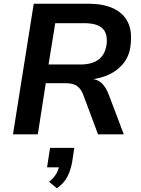

<svg xmlns="http://www.w3.org/2000/svg" viewBox="-20 -725 761 1036"><path d="M50 0 162 -705H454Q535 -705 588.5 -681Q642 -657 667 -611Q692 -565 686 -498Q683 -435 653 -392.5Q623 -350 574 -325.5Q525 -301 463 -296V-300L479 -299Q510 -295 531 -274Q552 -253 567 -214L648 0H509L429 -214Q420 -237 407.5 -250.5Q395 -264 377 -270Q359 -276 332 -276H227L184 0ZM242 -377H413Q480 -377 515.5 -406.5Q551 -436 556 -494Q560 -548 530.5 -574Q501 -600 433 -600H278ZM287 291 245 256Q272 234 284.5 211Q297 188 301 163L323 178H234L250 73H381L369 151Q361 195 343 229.5Q325 264 287 291Z"/></svg>

Font: Nunito Sans 9pt
Style: Bold Italic
Weight: 700
Italic angle: -9°
Version: Version 3.101;gftools[0.9.27]